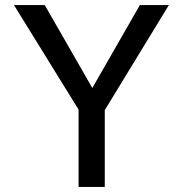

<svg xmlns="http://www.w3.org/2000/svg" viewBox="-20 -735 719 755"><path d="M392 0H289V-304L35 -715H156L343 -389L530 -715H644L392 -302Z"/></svg>

Font: Wix Madefor Text Medium
Style: Regular
Weight: 500
Designer: Dalton Maag Ltd
Foundry: Dalton Maag Ltd
Version: Version 3.100